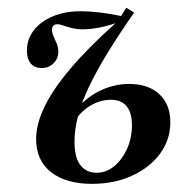

<svg xmlns="http://www.w3.org/2000/svg" viewBox="-20 -456 485 488"><path d="M213.7 11.3Q147.6 11.3 109.7 -18.5Q71.8 -48.4 71.8 -102.4Q71.8 -140.3 93.1 -184.7Q114.5 -229 159.3 -281.9Q204 -334.7 273.4 -396.8Q251.6 -389.5 230.2 -385.5Q208.9 -381.5 189.5 -381.5Q175 -381.5 162.5 -384.7Q150 -387.9 141.1 -391.1Q132.3 -394.4 126.6 -394.4Q119.4 -394.4 115.7 -390.7Q112.1 -387.1 112.1 -380.6Q112.1 -372.6 116.1 -363.7Q120.2 -354.8 124.2 -345.2Q128.2 -335.5 128.2 -324.2Q128.2 -307.3 116.1 -295.2Q104 -283.1 85.5 -283.1Q67.7 -283.1 58.1 -294.8Q48.4 -306.5 48.4 -327.4Q48.4 -355.6 65.3 -378.2Q82.3 -400.8 113.3 -414.1Q144.4 -427.4 183.9 -427.4Q208.1 -427.4 234.3 -424.2Q260.5 -421 287.9 -415.3L300.8 -436.3L321 -424.2Q282.3 -368.5 253.6 -321.8Q225 -275 206 -235.1Q187.1 -195.2 178.2 -160.9Q169.4 -126.6 169.4 -96Q169.4 -55.6 184.3 -36.3Q199.2 -16.9 225.8 -16.9Q250 -16.9 270.2 -33.5Q290.3 -50 302.8 -77.4Q315.3 -104.8 315.3 -137.1Q315.3 -170.2 301.6 -186.3Q287.9 -202.4 262.1 -202.4Q236.3 -202.4 212.5 -189.1Q188.7 -175.8 173.4 -153.2L175.8 -179Q190.3 -197.6 211.3 -212.1Q232.3 -226.6 257.3 -234.7Q282.3 -242.7 308.1 -242.7Q356.5 -242.7 384.7 -216.9Q412.9 -191.1 412.9 -145.2Q412.9 -100.8 386.7 -65.3Q360.5 -29.8 315.3 -9.3Q270.2 11.3 213.7 11.3Z"/></svg>

Font: Playfair 5pt SemiExpanded Light SemiBold
Style: Italic
Weight: 600
Italic angle: -15.6°
Version: Version 2.001;gftools[0.9.30]